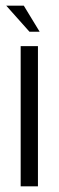

<svg xmlns="http://www.w3.org/2000/svg" viewBox="-20 -658 207 678"><path d="M53 0V-495H114V0ZM84 -546 2 -638H64L120 -546Z"/></svg>

Font: Alumni Sans Thin
Style: Regular
Weight: 400
Version: Version 1.018